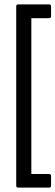

<svg xmlns="http://www.w3.org/2000/svg" viewBox="-20 -716 253 876"><path d="M63 140Q54 140 54 131V-687Q54 -696 63 -696H203Q213 -696 213 -687V-642Q213 -633 203 -633H123V78H203Q213 78 213 87V131Q213 140 203 140Z"/></svg>

Font: Sofia Sans Condensed
Style: Regular
Weight: 400
Designer: Botio Nikoltchev, Ani Petrova
Foundry: lettersoup
Version: Version 4.100